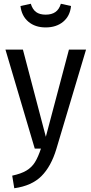

<svg xmlns="http://www.w3.org/2000/svg" viewBox="-20 -791 487 1022"><path d="M280 2Q252 95 200.5 146.5Q149 198 56 211L45 144Q92 134 120.5 117Q149 100 166 72.5Q183 45 198 0H165L9 -527H102L224 -63L347 -527H438ZM89 -759 144 -771Q153 -741 172 -727Q191 -713 223 -713Q255 -713 275 -727Q295 -741 304 -771L358 -759Q353 -706 316.5 -675.5Q280 -645 223 -645Q167 -645 131 -675.5Q95 -706 89 -759Z"/></svg>

Font: Fira Sans Condensed
Style: Regular
Weight: 400
Width: 3
Designer: bBox Type GmbH & Carrois Corporate GbR & Edenspiekermann AG
Foundry: bBox Type GmbH & Carrois Corporate GbR & Edenspiekermann AG
Version: Version 4.301